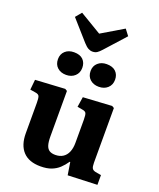

<svg xmlns="http://www.w3.org/2000/svg" viewBox="-183 -1138 1042 1261"><g transform="rotate(20 337.5 -507.0)"><path d="M255 14Q174 14 132.5 -30.5Q91 -75 91 -158V-370Q91 -402 86 -415Q81 -428 58 -431L21 -437L28 -508L235 -520L250 -511V-194Q250 -155 257 -132.5Q264 -110 279.5 -100Q295 -90 321 -90Q352 -90 374 -104Q396 -118 407.5 -145Q419 -172 419 -210V-371Q419 -406 413 -417Q407 -428 385 -431L351 -437L362 -508L563 -520L578 -511V-129Q578 -101 584.5 -90Q591 -79 609 -75L649 -68V0L444 8L430 -80H426Q407 -52 384.5 -31Q362 -10 331 2Q300 14 255 14ZM318 -811Q303 -811 288.5 -819Q274 -827 255 -848L133 -986L168 -1028L320 -937L473 -1028L505 -986L379 -846Q363 -828 350 -819.5Q337 -811 318 -811ZM436 -608Q399 -608 375 -629.5Q351 -651 351 -688Q351 -723 375 -744.5Q399 -766 436 -766Q478 -766 500 -744.5Q522 -723 522 -688Q522 -652 498 -630Q474 -608 436 -608ZM208 -608Q170 -608 146.5 -629.5Q123 -651 123 -688Q123 -723 146.5 -744.5Q170 -766 208 -766Q250 -766 271.5 -744.5Q293 -723 293 -688Q293 -652 269 -630Q245 -608 208 -608Z"/></g></svg>

Font: Literata 18pt
Style: Bold
Weight: 700
Designer: Latin by Veronika Burian and Jose Scaglione. Greek by Irene Vlachou. Cyrillic by Vera Evstafieva.
Foundry: TypeTogether
Version: Version 3.103;gftools[0.9.29]